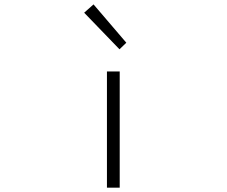

<svg xmlns="http://www.w3.org/2000/svg" viewBox="-20 -861 1040 881"><path d="M470.7 0V-533.2H529.3V0ZM528.3 -634.8 366.2 -802.7 409.2 -840.8 559.6 -665Z"/></svg>

Font: Gen Shin Gothic Monospace Light
Style: Regular
Weight: 300
Designer: [Source Han Sans]
Ryoko NISHIZUKA  (kana & ideographs); Paul D. Hunt (Latin, Greek & Cyrillic); Wenlong ZHANG  (bopomofo
Version: Version 1.002.20150607